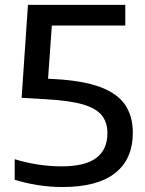

<svg xmlns="http://www.w3.org/2000/svg" viewBox="-20 -760 596 790"><path d="M237 9.5Q185 9.5 134.8 1.5Q84.5 -6.5 40.5 -20.5V-105Q85.5 -91 135.5 -83.2Q185.5 -75.5 233 -75.5Q330 -75.5 376 -110Q422 -144.5 422 -212.5Q422 -255.5 399.5 -284.5Q377 -313.5 322.8 -329.8Q268.5 -346 172 -351.5L69 -357.5L95 -740H495.5V-655H147.5L196.5 -699.5L175 -397.5L103 -440L206.5 -434.5Q322 -428 392.5 -401.8Q463 -375.5 494.8 -328.8Q526.5 -282 526.5 -214Q526.5 -105.5 453.8 -48Q381 9.5 237 9.5Z"/></svg>

Font: Encode Sans SC SemiExpanded Medium
Style: Regular
Weight: 500
Width: 6
Designer: Multiple Designers
Foundry: Impallari Type
Version: Version 3.002